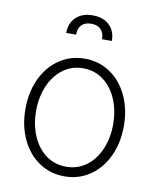

<svg xmlns="http://www.w3.org/2000/svg" viewBox="-84 -805 721 882"><g transform="rotate(10 276.5 -364.5)"><path d="M46.9 -263.7Q46.9 -342.8 76.4 -405.3Q106 -467.8 158.2 -502.9Q210.4 -538.1 276.4 -538.1Q342.3 -538.1 394.5 -502.9Q446.8 -467.8 476.3 -405.3Q505.9 -342.8 505.9 -263.7Q505.9 -184.6 476.3 -122.1Q446.8 -59.6 394.5 -24.4Q342.3 10.7 276.4 10.7Q210.4 10.7 158.2 -24.4Q106 -59.6 76.4 -122.1Q46.9 -184.6 46.9 -263.7ZM456.1 -263.7Q456.1 -327.1 433.8 -379.6Q411.6 -432.1 370.8 -462.6Q330.1 -493.2 276.4 -493.2Q222.7 -493.2 181.9 -462.4Q141.1 -431.6 118.9 -379.4Q96.7 -327.1 96.7 -263.7Q96.7 -199.7 118.9 -147.2Q141.1 -94.7 181.9 -64.5Q222.7 -34.2 276.4 -34.2Q330.1 -34.2 370.8 -64.5Q411.6 -94.7 433.8 -147.2Q456.1 -199.7 456.1 -263.7ZM277.3 -740.2Q326.7 -740.2 355.2 -712.9Q383.8 -685.5 383.8 -639.6H337.9Q337.9 -668.5 322.5 -684.8Q307.1 -701.2 277.3 -701.2Q247.1 -701.2 231.9 -684.6Q216.8 -668 216.8 -639.6H170.9Q170.9 -685.5 199.5 -712.9Q228 -740.2 277.3 -740.2Z"/></g></svg>

Font: Pretendard GOV ExtraLight
Style: Regular
Weight: 200
Designer: Base glyphs from Inter by Rasmus Andersson; Hangeul glyphs from Noto Sans CJK(Source Han Sans) by Jang Soo-young and Kan
Foundry: Kil Hyung-jin
Version: Version 1.309